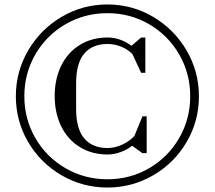

<svg xmlns="http://www.w3.org/2000/svg" viewBox="-20 -830 962 860"><path d="M51 -399Q51 -510 106.5 -604.5Q162 -699 256 -754.5Q350 -810 461 -810Q572 -810 666 -754.5Q760 -699 815.5 -604.5Q871 -510 871 -399Q871 -288 816 -194Q761 -100 666.5 -45Q572 10 461 10Q350 10 255.5 -45Q161 -100 106 -194Q51 -288 51 -399ZM832 -399Q832 -501 782.5 -586.5Q733 -672 648 -721.5Q563 -771 461 -771Q359 -771 273.5 -721.5Q188 -672 138.5 -586.5Q89 -501 89 -399Q89 -297 138.5 -211.5Q188 -126 273.5 -76.5Q359 -27 461 -27Q563 -27 648 -76.5Q733 -126 782.5 -211.5Q832 -297 832 -399ZM225 -400Q225 -477 254.5 -536.5Q284 -596 338 -629Q392 -662 462 -662Q518 -662 569 -625L612 -662H631V-504H612L573 -588Q551 -610 521.5 -621.5Q492 -633 462 -633Q394 -633 357.5 -590Q321 -547 321 -458V-341Q321 -253 357.5 -210Q394 -167 462 -167Q494 -167 527 -182Q560 -197 582 -221L618 -309H637V-144H618L572 -177Q549 -159 519.5 -148.5Q490 -138 462 -138Q392 -138 338 -171Q284 -204 254.5 -263.5Q225 -323 225 -400Z"/></svg>

Font: Prata
Style: Regular
Weight: 400
Designer: Ivan Petrov
Foundry: Cyreal
Version: Version 2.000